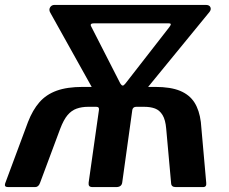

<svg xmlns="http://www.w3.org/2000/svg" viewBox="-20 -762 932 782"><path d="M13 0Q-4 0 1 -15L94 -265Q113 -314 140.5 -345.5Q168 -377 210.5 -392.5Q253 -408 317 -408H612Q675 -408 713.5 -392Q752 -376 772 -344.5Q792 -313 798 -265L820 -17Q822 0 807 0H696Q678 0 677 -15L657 -237Q654 -274 642 -293.5Q630 -313 611.5 -320Q593 -327 567 -327H535Q522 -327 519 -315L478 -20Q476 0 453 0H358Q347 0 343.5 -4.5Q340 -9 341 -18L383 -314Q384 -320 381.5 -323.5Q379 -327 372 -327H339Q313 -327 292 -319.5Q271 -312 255 -293Q239 -274 225 -237L143 -17Q137 0 123 0ZM470 -422Q475 -414 479.5 -413.5Q484 -413 491 -422L670 -652Q676 -660 675.5 -663.5Q675 -667 668 -667H363Q354 -667 351 -664Q348 -661 351 -655ZM383 -355 185 -710Q178 -722 184 -732Q190 -742 202 -742H818Q833 -742 837 -732.5Q841 -723 833 -713L544 -360Z"/></svg>

Font: Libre Franklin SemiBold
Style: Italic
Weight: 600
Italic angle: -8°
Designer: Pablo Impallari, Rodrigo Fuenzalida, Nhung Nguyen
Foundry: Impallari Type
Version: Version 3.000